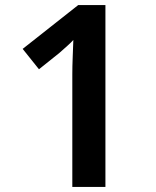

<svg xmlns="http://www.w3.org/2000/svg" viewBox="-20 -734 612 754"><path d="M394 0H264V-442Q264 -473 265.5 -510Q267 -547 268 -577Q260 -568 244.5 -554Q229 -540 213 -526L133 -462L69 -542L287 -714H394Z"/></svg>

Font: Noto Sans Adlam SemiBold
Style: Regular
Weight: 600
Version: Version 3.001